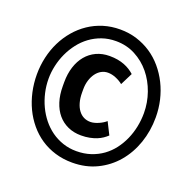

<svg xmlns="http://www.w3.org/2000/svg" viewBox="-128 -851 995 991"><g transform="rotate(20 369.0 -355.5)"><path d="M42.5 -356Q42.5 -404.3 53 -450.4Q63.5 -496.6 83.5 -537.1Q103.5 -577.6 132.3 -611.3Q161.1 -645 197.3 -669.4Q233.4 -693.8 276.6 -707.3Q319.8 -720.7 368.7 -720.7Q417 -720.7 460 -707.3Q502.9 -693.8 539.3 -669.7Q575.7 -645.5 604.5 -611.6Q633.3 -577.6 653.6 -537.1Q673.8 -496.6 684.6 -450.7Q695.3 -404.8 695.3 -356Q695.3 -281.7 672.4 -215.3Q649.4 -148.9 606.7 -98.6Q564 -48.3 503.7 -19Q443.4 10.3 368.7 10.3Q318.4 10.3 274.4 -3.2Q230.5 -16.6 194.3 -41Q158.2 -65.4 129.9 -99.4Q101.6 -133.3 82.3 -173.8Q63 -214.4 52.7 -260.7Q42.5 -307.1 42.5 -356ZM106.9 -356Q106.9 -316.9 115.5 -279.5Q124 -242.2 139.9 -208.5Q155.8 -174.8 178.7 -146.2Q201.7 -117.7 230.7 -96.9Q259.8 -76.2 294.4 -64.5Q329.1 -52.7 368.7 -52.7Q411.1 -52.7 447.3 -64.7Q483.4 -76.7 512.5 -97.7Q541.5 -118.7 563.5 -147.5Q585.4 -176.3 600.3 -210Q615.2 -243.7 622.8 -281Q630.4 -318.4 630.4 -356Q630.4 -413.6 611.3 -467.8Q592.3 -522 557.9 -564Q523.4 -606 475.3 -631.3Q427.2 -656.7 368.7 -656.7Q327.6 -656.7 292.2 -644.3Q256.8 -631.8 227.8 -610.4Q198.7 -588.9 176.3 -559.8Q153.8 -530.8 138.4 -497.3Q123 -463.9 115 -427.7Q106.9 -391.6 106.9 -356ZM385.3 -219.2Q396 -219.2 408 -222.4Q419.9 -225.6 430.9 -230.5Q441.9 -235.4 451.7 -241.5Q461.4 -247.6 468.3 -253.9L502 -187Q491.7 -177.2 478.5 -168.2Q465.3 -159.2 448.2 -152.3Q431.2 -145.5 410.2 -141.4Q389.2 -137.2 363.8 -137.2Q323.7 -137.2 291.3 -151.9Q258.8 -166.5 236.1 -193.4Q213.4 -220.2 201.2 -258.5Q189 -296.9 189 -344.7V-366.7Q189 -412.1 201.2 -450.2Q213.4 -488.3 236.1 -515.6Q258.8 -543 291.3 -558.1Q323.7 -573.2 363.8 -573.2Q388.2 -573.2 408.4 -569.6Q428.7 -565.9 445.6 -559.3Q462.4 -552.7 476.3 -543.9Q490.2 -535.2 502 -524.4L468.3 -457Q452.6 -470.2 429.9 -479.7Q407.2 -489.3 385.3 -489.3Q365.7 -489.3 349.1 -480Q332.5 -470.7 320.3 -454.1Q308.1 -437.5 301 -414.8Q293.9 -392.1 293.9 -365.7V-347.2Q293.9 -316.4 300.8 -292.5Q307.6 -268.6 319.8 -252.2Q332 -235.8 348.6 -227.5Q365.2 -219.2 385.3 -219.2Z"/></g></svg>

Font: Ufes Sans
Style: Bold
Weight: 700
Designer: Ricardo Esteves & Filipe Motta
Foundry: ProDesignUfes - Ricardo Esteves, Filipe Motta (This is a derivative work, based on Roboto family, by Christian Robertson
Version: Version 2.0